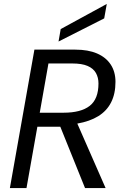

<svg xmlns="http://www.w3.org/2000/svg" viewBox="-20 -951 633 971"><path d="M30 0 154 -700H361Q426 -700 471 -680.5Q516 -661 540 -624.5Q564 -588 564 -537Q564 -477 542 -433.5Q520 -390 477 -363.5Q434 -337 371 -326L514 0H410L285 -310H169L114 0ZM181 -381H302Q389 -381 433.5 -415.5Q478 -450 478 -529Q478 -559 465 -582Q452 -605 423 -617.5Q394 -630 346 -630H225ZM276 -741 287 -804 520 -931 507 -858Z"/></svg>

Font: Rethink Sans
Style: Italic
Weight: 400
Italic angle: -10°
Designer: The Rethink Sans project authors (Hans Thiessen). DM Sans designed by Colophon Foundry.
Foundry: Rethink Communications LLC
Version: Version 1.001